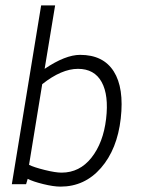

<svg xmlns="http://www.w3.org/2000/svg" viewBox="-20 -685 540 714"><path d="M24 0 133 -665H185L146 -429Q223 -481 278 -481Q364 -481 403 -419.5Q442 -358 429 -244Q416 -130 355.5 -60.5Q295 9 205 9Q179 9 140.5 -0.5Q102 -10 83 -20L77 0ZM137 -372 88 -72Q106 -63 146 -53Q186 -43 209 -43Q276 -43 320 -98.5Q364 -154 374.5 -242.5Q385 -331 358 -380Q331 -429 270 -429Q209 -429 137 -372Z"/></svg>

Font: Lekton
Style: Italic
Weight: 400
Italic angle: -9.3°
Designer: Paolo Mazzetti, Luciano Perondi, Raffaele Flato, Elena Papassissa, Emilio Macchia, Michela Povoleri, Tobias Seemiller, R
Version: Version 3.000